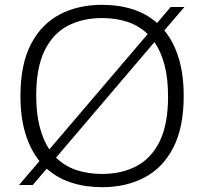

<svg xmlns="http://www.w3.org/2000/svg" viewBox="-20 -769 848 798"><path d="M116 0H59L144 -99.5Q106.5 -146 85.8 -213.2Q65 -280.5 65 -370Q65 -501 108.2 -584.8Q151.5 -668.5 228 -708.8Q304.5 -749 404.5 -749Q473 -749 531.2 -730.5Q589.5 -712 633 -673.5L689.5 -740H746.5L663 -642.5Q701.5 -596 722.5 -528.2Q743.5 -460.5 743.5 -370Q743.5 -239.5 700.2 -155.5Q657 -71.5 580.5 -31.2Q504 9 404.5 9Q334.5 9 276.2 -10Q218 -29 174 -68ZM130.5 -372.5Q130.5 -298 144.8 -242.5Q159 -187 185 -148L594 -627.5Q558 -662 510 -678Q462 -694 404.5 -694Q323 -694 261.2 -661.5Q199.5 -629 165 -558Q130.5 -487 130.5 -372.5ZM404.5 -46Q486 -46 547.8 -78.8Q609.5 -111.5 644 -182.2Q678.5 -253 678.5 -367.5Q678.5 -443 663.8 -499Q649 -555 622 -594L213 -114Q249 -78.5 297.5 -62.2Q346 -46 404.5 -46Z"/></svg>

Font: Encode Sans Exp Lt
Style: Regular
Weight: 300
Width: 7
Designer: Multiple Designers
Foundry: Impallari Type
Version: Version 3.002; ttfautohint (v1.8.3) -l 8 -r 50 -G 200 -x 14 